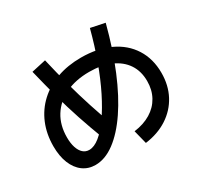

<svg xmlns="http://www.w3.org/2000/svg" viewBox="-177 -1035 1354 1305"><g transform="rotate(-30 500.0 -382.5)"><path d="M586 -56Q662 -66 717 -99.5Q772 -133 801.5 -186.5Q831 -240 831 -309Q831 -387 793.5 -443Q756 -499 686 -529.5Q616 -560 520 -560Q413 -560 333.5 -522Q254 -484 210.5 -414.5Q167 -345 167 -249Q167 -203 178 -169.5Q189 -136 209 -118Q229 -100 257 -100Q296 -100 339.5 -135Q383 -170 428.5 -234.5Q474 -299 518.5 -388Q563 -477 602.5 -585.5Q642 -694 674 -816L785 -793Q737 -609 675 -460.5Q613 -312 542 -207.5Q471 -103 395 -46.5Q319 10 243 10Q187 10 145 -21Q103 -52 80 -109Q57 -166 57 -243Q57 -339 90 -418Q123 -497 184.5 -554Q246 -611 331 -641.5Q416 -672 520 -672Q648 -672 743.5 -627.5Q839 -583 891 -501Q943 -419 943 -309Q943 -212 902.5 -135.5Q862 -59 787.5 -10.5Q713 38 613 51ZM375 -133Q338 -230 305 -328.5Q272 -427 243.5 -532.5Q215 -638 187 -753L300 -778Q326 -665 354 -561.5Q382 -458 413.5 -361Q445 -264 481 -168Z"/></g></svg>

Font: M PLUS 1 Thin SemiBold
Style: Regular
Weight: 600
Version: Version 1.001